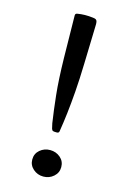

<svg xmlns="http://www.w3.org/2000/svg" viewBox="-118 -811 595 883"><g transform="rotate(15 180.0 -369.5)"><path d="M184 -198Q175 -198 170 -199.5Q165 -201 162.5 -209Q160 -217 157 -233Q148 -292 140.5 -363Q133 -434 131 -537L128 -739Q128 -749 138 -750Q172 -756 212 -751Q222 -750 226.5 -747Q231 -744 232.5 -736.5Q234 -729 233 -712L228 -537Q226 -461 221.5 -402.5Q217 -344 211.5 -297Q206 -250 199 -207Q198 -198 188 -198ZM180 14Q152 14 131.5 -4Q111 -22 111 -49Q111 -77 131.5 -94.5Q152 -112 180 -112Q208 -112 228.5 -94.5Q249 -77 249 -49Q249 -22 228.5 -4Q208 14 180 14Z"/></g></svg>

Font: Hahmlet
Style: Regular
Weight: 400
Designer: Minjoo Ham & Mark Frömberg
Foundry: hypertype
Version: Version 1.002